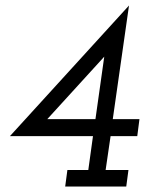

<svg xmlns="http://www.w3.org/2000/svg" viewBox="-20 -678 562 698"><path d="M225 -60H301L318 -183H16L449 -658L390 -245H487L479 -183H382L364 -60H447L439 0H217ZM359 -472 152 -245H327Z"/></svg>

Font: Josefin Slab SemiBold
Style: Italic
Weight: 600
Italic angle: -12°
Designer: Santiago Orozco
Foundry: Typemade
Version: Version 2.000